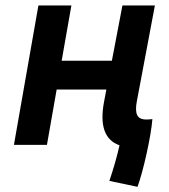

<svg xmlns="http://www.w3.org/2000/svg" viewBox="-20 -538 626 713"><path d="M490.7 155.8 386.2 133.8Q410.2 62.5 423.8 1.5Q340.8 -27.3 366.7 -161.6L375 -205.6H190.4L154.3 0H31.7L122.6 -517.6H245.1L209 -312.5H395.5L434.6 -517.6H555.2L488.3 -162.6Q481.4 -127 489.5 -110.6Q497.6 -94.2 522.9 -94.2Q533.7 -94.2 545.9 -95.7V-95.2Q543.9 -70.8 538.1 -36.9Q532.2 -2.9 524.2 33.4Q516.1 69.8 507.3 102.1Q498.5 134.3 490.7 155.8Z"/></svg>

Font: Cascadia Code PL SemiBold
Style: Italic
Weight: 600
Italic angle: -10°
Monospace: yes
Designer: Aaron Bell
Foundry: Saja Typeworks
Version: Version 2404.023; ttfautohint (v1.8.4)